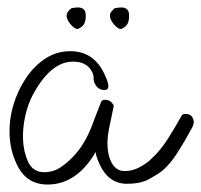

<svg xmlns="http://www.w3.org/2000/svg" viewBox="-20 -484 539 514"><path d="M107.3 10Q49.3 10 24.6 -45Q7.3 -81 5.7 -122.5Q4.1 -164 16 -203.5Q27.9 -243 49.9 -275.5Q71.9 -308 101.9 -327.5Q131.9 -347 167.9 -347Q231.9 -347 260.4 -284Q279.9 -243 259.9 -243Q241.9 -243 234 -260Q230.4 -267 230.6 -274.5Q230.9 -282 226.8 -291Q213.3 -319 175.3 -319Q114.3 -319 65.8 -226Q54.1 -203 47.3 -172Q40.4 -141 41.7 -109.5Q43 -78 55.5 -50Q68.7 -23 98.7 -23Q124.7 -23 146.5 -39Q168.3 -55 182.4 -72Q211.8 -105 231.6 -162Q234.7 -170 239.7 -183Q244.7 -196 251.1 -212Q253.9 -217 260.9 -217Q276.9 -217 284.6 -201L272.8 -144Q260.7 -88 277 -52Q289 -26 314 -26Q335 -26 355 -37Q374.9 -48 385.4 -59Q408.5 -80 428.8 -111.5Q449 -143 466.6 -175Q468.7 -179 476.7 -179Q491.7 -179 496.4 -167Q502 -156 494.2 -142Q472.4 -102 454 -73.5Q435.6 -45 414.8 -27Q400.3 -16 378.1 -4Q355.8 8 319.8 8Q270.8 8 246.8 -44Q237.2 -64 236.2 -77Q185.3 10 107.3 10ZM305.9 -407Q299.6 -404 288.5 -415Q277.5 -426 274.9 -437Q272.6 -447 279 -454Q285.4 -461 287.2 -462Q291.9 -463 296.3 -463.5Q300.7 -464 304.7 -464Q321.7 -464 324.9 -450Q325.6 -447 325.5 -439Q325.6 -430 322 -421.5Q318.5 -413 305.9 -407ZM189.9 -407Q183.6 -404 172.5 -415Q161.5 -426 158.9 -437Q156.6 -447 163 -454Q169.4 -461 171.2 -462Q175.9 -463 180.3 -463.5Q184.7 -464 188.7 -464Q205.7 -464 208.9 -450Q209.6 -447 209.5 -439Q209.6 -430 206 -421.5Q202.5 -413 189.9 -407Z"/></svg>

Font: Oooh Baby
Style: Normal
Weight: 400
Designer: Robert E. Leuschke
Foundry: Robert E. Leuschke
Version: Version 1.011; ttfautohint (v1.8.3)